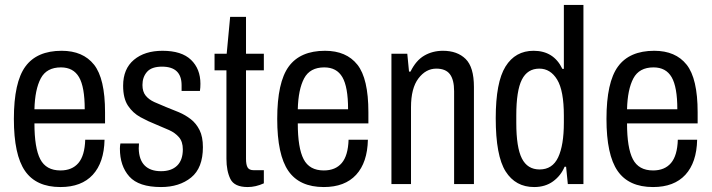

<svg xmlns="http://www.w3.org/2000/svg" viewBox="-20 -743 2872 775"><path d="M224 12Q126 12 81 -53Q36 -118 36 -263Q36 -411 82.5 -474.5Q129 -538 229 -538Q315 -538 359.5 -482Q404 -426 404 -290V-245H119Q119 -146 142.5 -100.5Q166 -55 224 -55Q271 -55 296.5 -85Q322 -115 324 -179H402Q400 -87 354.5 -37.5Q309 12 224 12ZM119 -302H322Q322 -392 299 -431.5Q276 -471 226 -471Q168 -471 144.5 -426.5Q121 -382 119 -302Z M630 12Q540 12 502 -30.5Q464 -73 464 -143Q464 -148 464.5 -153.5Q465 -159 466 -164H541Q541 -158 540.5 -153.5Q540 -149 540 -144Q541 -98 564 -75Q587 -52 630 -52Q672 -52 695 -74.5Q718 -97 718 -140Q718 -171 702.5 -189Q687 -207 662.5 -218Q638 -229 611 -240Q578 -253 547 -270Q516 -287 496.5 -316.5Q477 -346 477 -397Q477 -465 520.5 -501.5Q564 -538 636 -538Q713 -538 751 -501.5Q789 -465 789 -405Q789 -398 788.5 -390Q788 -382 787 -376H713V-399Q713 -474 634 -474Q592 -474 573.5 -453Q555 -432 555 -400Q555 -373 568 -357Q581 -341 603 -331Q625 -321 650 -311Q676 -301 702 -290Q728 -279 750 -262Q772 -245 785.5 -218Q799 -191 799 -149Q799 -65 751.5 -26.5Q704 12 630 12Z M980 12Q926 12 910 -20.5Q894 -53 894 -102V-459H846V-526H895L909 -675H973V-526H1045V-459H973V-102Q973 -78 979.5 -67Q986 -56 1004 -56H1045V-3Q1012 12 980 12Z M1287 12Q1189 12 1144 -53Q1099 -118 1099 -263Q1099 -411 1145.5 -474.5Q1192 -538 1292 -538Q1378 -538 1422.5 -482Q1467 -426 1467 -290V-245H1182Q1182 -146 1205.5 -100.5Q1229 -55 1287 -55Q1334 -55 1359.5 -85Q1385 -115 1387 -179H1465Q1463 -87 1417.5 -37.5Q1372 12 1287 12ZM1182 -302H1385Q1385 -392 1362 -431.5Q1339 -471 1289 -471Q1231 -471 1207.5 -426.5Q1184 -382 1182 -302Z M1560 0V-526H1624L1631 -454H1637Q1659 -499 1692.5 -518.5Q1726 -538 1768 -538Q1826 -538 1859.5 -505Q1893 -472 1893 -392V0H1813V-375Q1813 -421 1796 -443.5Q1779 -466 1741 -466Q1699 -466 1669 -426.5Q1639 -387 1639 -310V0Z M2136 12Q2061 12 2021 -51Q1981 -114 1981 -266Q1981 -411 2020.5 -474.5Q2060 -538 2134 -538Q2215 -538 2250 -465H2256V-723H2335V0H2272L2265 -70H2259Q2244 -34 2212.5 -11Q2181 12 2136 12ZM2158 -59Q2210 -59 2233 -108Q2256 -157 2256 -248V-276Q2256 -377 2229 -421.5Q2202 -466 2157 -466Q2109 -466 2086.5 -421.5Q2064 -377 2064 -277V-247Q2064 -148 2086.5 -103.5Q2109 -59 2158 -59Z M2616 12Q2518 12 2473 -53Q2428 -118 2428 -263Q2428 -411 2474.5 -474.5Q2521 -538 2621 -538Q2707 -538 2751.5 -482Q2796 -426 2796 -290V-245H2511Q2511 -146 2534.5 -100.5Q2558 -55 2616 -55Q2663 -55 2688.5 -85Q2714 -115 2716 -179H2794Q2792 -87 2746.5 -37.5Q2701 12 2616 12ZM2511 -302H2714Q2714 -392 2691 -431.5Q2668 -471 2618 -471Q2560 -471 2536.5 -426.5Q2513 -382 2511 -302Z"/></svg>

Font: Archivo Condensed
Style: Regular
Weight: 400
Width: 3
Designer: Hector Gatti
Foundry: Omnibus-Type
Version: Version 2.001; ttfautohint (v1.8.3)